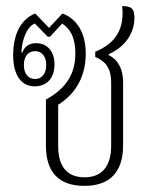

<svg xmlns="http://www.w3.org/2000/svg" viewBox="-20 -597 499 627"><path d="M256 10C339 10 382 -36 382 -122V-328C382 -370 367 -401 335 -417V-420C389 -444 419 -489 419 -539C419 -572 406 -577 379 -577C387 -504 359 -456 291 -428V-411C332 -394 343 -366 343 -327V-121C343 -54 313 -18 256 -18C199 -18 170 -53 170 -120V-255C231 -293 260 -352 260 -422C260 -489 232 -535 184 -553L140 -506L95 -553C45 -533 23 -481 23 -416C23 -353 49 -315 93 -315C134 -315 158 -343 158 -387C158 -427 136 -456 98 -456C82 -456 61 -450 53 -425L50 -426C51 -467 69 -512 94 -520L136 -477H143L183 -520C206 -505 226 -480 226 -421C226 -356 195 -307 130 -272V-121C130 -36 171 10 256 10ZM95 -339C72 -339 58 -356 58 -385C58 -413 72 -430 95 -430C116 -430 131 -413 131 -385C131 -356 116 -339 95 -339Z"/></svg>

Font: Noto Serif Thai Condensed ExtraLight
Style: Regular
Weight: 200
Width: 3
Designer: Monotype Design Team
Foundry: Monotype Imaging Inc.
Version: Version 2.002